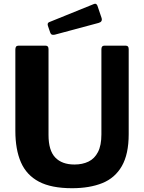

<svg xmlns="http://www.w3.org/2000/svg" viewBox="-20 -983 761 1013"><path d="M659 -275Q659 -170 623 -107Q587 -44 520 -17Q453 10 360 10Q251 10 185.5 -24.5Q120 -59 90.5 -126.5Q61 -194 61 -293V-722Q61 -742 77 -742H221Q236 -742 236 -724V-271Q236 -189 271.5 -152Q307 -115 373 -115Q415 -115 447 -130.5Q479 -146 497 -181Q515 -216 515 -274V-723Q515 -742 530 -742H644Q659 -742 659 -724V-275ZM494 -953 516 -888Q522 -868 500 -862L269 -800Q258 -798 253 -800.5Q248 -803 245 -811L233 -846Q228 -861 239 -866L476 -962Q488 -967 494 -953Z"/></svg>

Font: Libre Franklin Thin
Style: Bold
Weight: 700
Version: Version 3.000